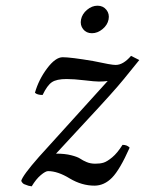

<svg xmlns="http://www.w3.org/2000/svg" viewBox="-20 -639 507 671"><path d="M438 -443.8 466.8 -429.2Q463.9 -425.3 412.1 -361.8Q378.9 -320.8 284.9 -220Q190.9 -119.1 175.8 -102.1Q207 -102.1 229 -96.4Q251 -90.8 260.3 -84.5Q269.5 -78.1 283 -72.5Q296.4 -66.9 313 -66.9Q330.1 -66.9 342 -70.6Q354 -74.2 372.1 -89.1Q390.1 -104 408.2 -132.8Q424.3 -132.8 433.1 -123Q398.9 -45.9 371.6 -18.1Q344.2 9.8 310.1 9.8Q266.1 9.8 224.1 -15.1Q182.1 -41 147.9 -41Q139.2 -41 122.6 -27.1Q106 -13.2 90.8 12.2Q79.6 11.2 67.9 5.9Q59.1 3.9 54.2 -6.8Q59.1 -25.9 116.2 -90.8L356.4 -356Q343.8 -354 325.2 -354Q312 -354 274.9 -358.4Q237.8 -362.8 212.9 -362.8Q177.7 -362.8 161.4 -351.8Q145 -340.8 128.9 -307.1Q109.9 -307.1 102.1 -314.9Q115.2 -360.8 144.5 -399.9Q173.8 -439 199.2 -439Q227.1 -439 305.2 -425.8Q371.1 -411.6 383.8 -412.1Q410.2 -411.6 438 -443.8ZM270.5 -537.1Q259.3 -551.3 263.2 -570.8Q267.1 -590.3 284.2 -604.7Q301.3 -619.1 320.8 -619.1Q340.3 -619.1 351.8 -604.7Q363.3 -590.3 359.4 -570.8Q355.5 -551.3 338.1 -537.1Q320.8 -522.9 301.3 -522.9Q281.7 -522.9 270.5 -537.1Z"/></svg>

Font: Linux Libertine
Style: Italic
Weight: 400
Italic angle: -12°
Designer: Philipp H. Poll
Foundry: Philipp H. Poll
Version: Version 5.1.6 ; ttfautohint (v0.9)